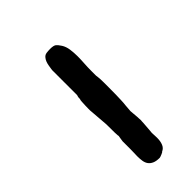

<svg xmlns="http://www.w3.org/2000/svg" viewBox="10 -782 387 387"><g transform="rotate(45 203.5 -589.0)"><path d="M71.3 -590.3Q71.3 -600.1 74.2 -603.8Q77.1 -607.4 84 -611.8Q90.8 -616.2 100.8 -617.7Q110.8 -619.1 120.6 -619.1Q130.4 -619.1 140.4 -618.4Q150.4 -617.7 162.1 -617.7H174.8Q177.7 -618.2 180.4 -618.4Q183.1 -618.7 186.5 -618.9Q189.9 -619.1 195.3 -619.1Q200.7 -619.1 209 -619.1Q222.7 -619.1 231.2 -618.9Q239.7 -618.7 246.3 -618.4Q252.9 -618.2 259 -617.4Q265.1 -616.7 274.4 -616.2Q275.9 -616.2 280.8 -616.7Q285.6 -617.2 286.6 -617.2Q289.6 -617.2 292.5 -617.7Q294.9 -617.7 297.4 -617.9Q299.8 -618.2 301.8 -618.2Q303.2 -618.2 305.7 -617.9Q308.1 -617.7 310.5 -617.7Q313.5 -617.2 316.9 -617.2L330.1 -616.2Q332.5 -615.7 334.7 -615.7Q336.9 -615.7 337.9 -615.7Q341.3 -615.7 344 -616Q346.7 -616.2 350.6 -616.2Q360.4 -616.2 367.4 -613.3Q374.5 -610.4 377.4 -603.5Q378.4 -603.5 380.6 -598.1Q382.8 -592.8 382.8 -591.3Q382.8 -581.5 380.1 -575.7Q377.4 -569.8 373 -566.7Q368.7 -563.5 362.3 -562.5Q356 -561.5 348.6 -561.5Q343.8 -561.5 338.6 -561.8Q333.5 -562 328.1 -562H306.2Q304.7 -562 298.3 -563.2Q292 -564.5 290.5 -564.5Q291 -564.5 292.2 -564.2Q293.5 -564 291.7 -563.7Q290 -563.5 282.7 -563.2Q275.4 -563 258.8 -563L215.8 -559.6Q214.8 -559.6 210.9 -559.6Q207 -559.6 201.9 -559.8Q196.8 -560.1 191.9 -560.3Q187 -560.5 185.1 -561.5Q179.7 -561.5 178 -562.3Q176.3 -563 175.8 -563H138.2H104.5Q104 -563 100.8 -563.5Q97.7 -564 93.3 -564.7Q88.9 -565.4 84.7 -566.9Q80.6 -568.4 77.6 -570.8Q72.8 -574.2 72 -579.8Q71.3 -585.4 71.3 -590.3Z"/></g></svg>

Font: IM FELL English
Style: Regular
Weight: 400
Designer: Igino Marini
Foundry: Igino Marini
Version: 3.00